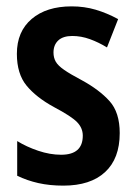

<svg xmlns="http://www.w3.org/2000/svg" viewBox="-20 -573 428 603"><path d="M356 -155Q356 -75 310 -32.5Q264 10 179 10Q136 10 100.5 2Q65 -6 34 -21V-130Q63 -112 100 -99.5Q137 -87 172 -87Q240 -87 240 -147Q240 -171 222 -189.5Q204 -208 149 -237Q94 -267 63.5 -304Q33 -341 33 -404Q33 -474 79.5 -513.5Q126 -553 205 -553Q245 -553 280.5 -542.5Q316 -532 351 -513L316 -424Q290 -440 262.5 -450Q235 -460 207 -460Q178 -460 163 -446Q148 -432 148 -408Q148 -392 155 -379.5Q162 -367 181.5 -353.5Q201 -340 237 -321Q292 -291 324 -255.5Q356 -220 356 -155Z"/></svg>

Font: Noto Sans Disp Cond SemBd
Style: Regular
Weight: 600
Width: 3
Designer: Monotype Design Team
Foundry: Monotype Imaging Inc.
Version: Version 2.000;GOOG;noto-source:20170915:90ef993387c0; ttfaut